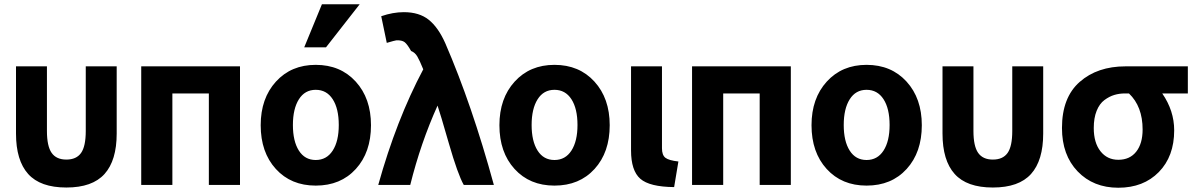

<svg xmlns="http://www.w3.org/2000/svg" viewBox="-20 -850 5588 900"><path d="M55 -224V-539H200V-236Q200 -165 222 -133.5Q244 -102 291 -102Q338 -102 360 -133Q382 -164 382 -236V-539H527V-224Q527 -98 470 -34.5Q413 29 291 29Q169 29 112 -34.5Q55 -98 55 -224Z M1105 -539V17H959V-412H788V17H642V-539Z M1719 -263Q1719 -136 1648 -58Q1577 20 1460 20Q1344 20 1273 -58Q1202 -136 1202 -263Q1202 -389 1273.5 -467.5Q1345 -546 1460 -546Q1576 -546 1647.5 -467.5Q1719 -389 1719 -263ZM1568 -264Q1568 -341 1539.5 -385Q1511 -429 1460 -429Q1409 -429 1381 -384.5Q1353 -340 1353 -264Q1353 -188 1381 -144Q1409 -100 1460 -100Q1511 -100 1539.5 -144Q1568 -188 1568 -264ZM1508 -628H1406L1489 -830H1666Z M2031 -355Q1952 -180 1903 17H1753Q1838 -288 1964 -525Q1947 -567 1936 -585.5Q1925 -604 1907 -611Q1889 -643 1876.5 -652.5Q1864 -662 1838 -661Q1830 -660 1793 -649L1767 -774Q1822 -793 1873 -793Q1945 -793 1989.5 -757.5Q2034 -722 2067 -648Q2192 -360 2295 17H2154Q2126 -32 2084 -178Q2042 -324 2031 -355Z M2838 -263Q2838 -136 2767 -58Q2696 20 2579 20Q2463 20 2392 -58Q2321 -136 2321 -263Q2321 -389 2392.5 -467.5Q2464 -546 2579 -546Q2695 -546 2766.5 -467.5Q2838 -389 2838 -263ZM2687 -264Q2687 -341 2658.5 -385Q2630 -429 2579 -429Q2528 -429 2500 -384.5Q2472 -340 2472 -264Q2472 -188 2500 -144Q2528 -100 2579 -100Q2630 -100 2658.5 -144Q2687 -188 2687 -264Z M3160 -93 3140 27Q3025 26 2981.5 -12Q2938 -50 2938 -145V-173V-539H3083V-155Q3083 -123 3099 -110.5Q3115 -98 3160 -93Z M3687 -539V17H3541V-412H3370V17H3224V-539Z M4301 -263Q4301 -136 4230 -58Q4159 20 4042 20Q3926 20 3855 -58Q3784 -136 3784 -263Q3784 -389 3855.5 -467.5Q3927 -546 4042 -546Q4158 -546 4229.5 -467.5Q4301 -389 4301 -263ZM4150 -264Q4150 -341 4121.5 -385Q4093 -429 4042 -429Q3991 -429 3963 -384.5Q3935 -340 3935 -264Q3935 -188 3963 -144Q3991 -100 4042 -100Q4093 -100 4121.5 -144Q4150 -188 4150 -264Z M4398 -224V-539H4543V-236Q4543 -165 4565 -133.5Q4587 -102 4634 -102Q4681 -102 4703 -133Q4725 -164 4725 -236V-539H4870V-224Q4870 -98 4813 -34.5Q4756 29 4634 29Q4512 29 4455 -34.5Q4398 -98 4398 -224Z M5484 -239Q5484 -117 5412 -43.5Q5340 30 5222 30Q5105 30 5031.5 -46.5Q4958 -123 4958 -250Q4958 -393 5041 -466Q5124 -539 5256 -539H5548V-412H5428Q5484 -331 5484 -239ZM5336 -243Q5336 -351 5272 -412H5253Q5227 -412 5203.5 -405Q5180 -398 5157 -381Q5134 -364 5120.5 -330.5Q5107 -297 5107 -250Q5107 -181 5138.5 -141Q5170 -101 5222 -101Q5276 -101 5306 -139Q5336 -177 5336 -243Z"/></svg>

Font: Repo
Style: Bold
Weight: 700
Designer: Stefan Peev
Foundry: Context Ltd
Version: Version 001.000